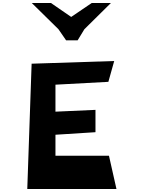

<svg xmlns="http://www.w3.org/2000/svg" viewBox="-20 -1261 959 1281"><path d="M421 -992 370 -1066 192 -1241H320L455 -1148L592 -1241H720L543 -1066L498 -992ZM162 0 191 -836 742 -854 703 -715 350 -696V-516L617 -528V-379L350 -362V-222H707L757 0Z"/></svg>

Font: OpenDyslexic
Style: Bold
Weight: 800
Designer: Abbie Gonzalez
Version: Version 0.920;hotconv 1.0.109;makeotfexe 2.5.65596